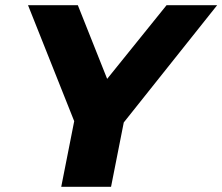

<svg xmlns="http://www.w3.org/2000/svg" viewBox="-20 -720 857 740"><path d="M216 0 266 -253 88 -700H280L393 -416L622 -700H817L457 -248L408 0Z"/></svg>

Font: Argentum Sans
Style: Bold Italic
Weight: 700
Italic angle: -11°
Designer: Julieta Ulanovsky (font), Cristiano Sobral (main changes and remaster)
Foundry: Julieta Ulanovsky (font), Cristiano Sobral (main changes and remaster)
Version: Version 2.007;June 15, 2022;FontCreator 14.0.0.2814 64-bit; 